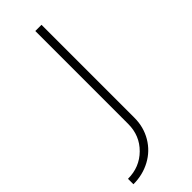

<svg xmlns="http://www.w3.org/2000/svg" viewBox="-251 -476 700 700"><g transform="rotate(-45 99.0 -126.0)"><path d="M-32 170Q28 170 69 129.5Q110 89 110 29V-450H142V29Q142 77 119 116Q96 155 56 176.5Q16 198 -32 198Z"/></g></svg>

Font: Poiret One
Style: Regular
Weight: 400
Designer: Denis Masharov (denis.masharov@gmail.com), Cyreal (Charset Expansion)
Foundry: Denis Masharov
Version: Version 1.101